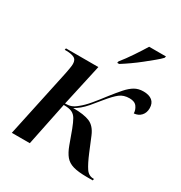

<svg xmlns="http://www.w3.org/2000/svg" viewBox="-179 -895 970 1027"><g transform="rotate(30 306.0 -381.0)"><path d="M505 4Q451 4 420 -5Q389 -14 371 -35.5Q353 -57 339 -95L308 -180Q295 -214 284 -233Q273 -252 255.5 -260Q238 -268 205 -268L150 0H39L129 -421Q132 -437 135 -454Q138 -471 138 -482Q138 -509 119.5 -517.5Q101 -526 72 -526H62L64 -536H264L207 -278Q228 -278 244 -283.5Q260 -289 280 -306Q303 -324 329.5 -355.5Q356 -387 387 -428Q416 -465 439 -491Q462 -517 485 -530.5Q508 -544 539 -544Q574 -544 593 -528.5Q612 -513 612 -482Q612 -454 595.5 -436Q579 -418 552 -416Q552 -437 538.5 -456Q525 -475 493 -475Q457 -475 433 -456.5Q409 -438 374 -395Q346 -360 327 -338Q308 -316 291.5 -302.5Q275 -289 257 -279Q324 -279 359.5 -264Q395 -249 415 -201L451 -114Q474 -59 492 -32.5Q510 -6 539 -6H543L541 4ZM342 -616Q368 -648 396.5 -690.5Q425 -733 445 -766H549L546 -756Q534 -743 511 -724Q488 -705 460.5 -683Q433 -661 404.5 -641Q376 -621 352 -606H340Z"/></g></svg>

Font: Noto Serif Display Medium
Style: Italic
Weight: 500
Italic angle: -12°
Designer: Monotype Design Team
Foundry: Monotype Imaging Inc.
Version: Version 2.009